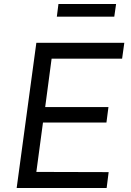

<svg xmlns="http://www.w3.org/2000/svg" viewBox="-20 -936 653 956"><path d="M558 -916H271L263 -853H549ZM63 0H511L521 -79L161 -80L194 -326H510L520 -403H205L237 -644H588L599 -723H161Z"/></svg>

Font: United Sans
Style: Italic
Weight: 400
Italic angle: -8°
Designer: Pablo Impallari, Rodrigo Fuenzalida (Modified by Dan O. Williams)
Version: Version 1.000;PS 001.000;hotconv 1.0.88;makeotf.lib2.5.64775